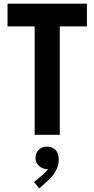

<svg xmlns="http://www.w3.org/2000/svg" viewBox="-20 -740 518 1054"><path d="M170.3 0V-617.4H308.1V0ZM21.3 -595.2V-719.7H457.1V-595.2ZM195.6 294.5 166.8 259.3 211.8 222.3Q220.1 215.3 230.3 204.5Q240.5 193.6 247.7 181.6Q255 169.5 254.5 158.9L272.4 158Q271.5 169.9 263.2 179.2Q254.9 188.4 237 188.4Q215.1 188.4 195.1 171.2Q175.1 153.9 174.5 125.9Q175.1 98 193.9 81Q212.8 64.1 237 65Q264.9 64.1 283.7 82.2Q302.6 100.3 302.6 135.4Q302.6 163.4 292 186.1Q281.4 208.9 267.4 225.5Q253.4 242 243.1 251.2Z"/></svg>

Font: Reddit Sans Condensed
Style: Regular
Weight: 400
Designer: Stephen Hutchings
Foundry: Reddit
Version: Version 1.014